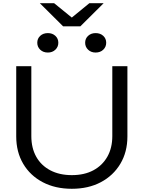

<svg xmlns="http://www.w3.org/2000/svg" viewBox="-20 -1162 893 1195"><path d="M175 -315Q175 -241 205.5 -186.5Q236 -132 293 -102Q350 -72 427 -72Q505 -72 561 -102Q617 -132 648 -186.5Q679 -241 679 -315V-750H773V-313Q773 -216 729 -142.5Q685 -69 607.5 -28Q530 13 427 13Q324 13 246 -28Q168 -69 124.5 -142.5Q81 -216 81 -313V-750H175ZM278 -835Q249 -835 230.5 -852.5Q212 -870 212 -896Q212 -922 230.5 -939Q249 -956 278 -956Q306 -956 324.5 -939Q343 -922 343 -896Q343 -870 324.5 -852.5Q306 -835 278 -835ZM575 -835Q547 -835 528.5 -852.5Q510 -870 510 -896Q510 -922 528.5 -939Q547 -956 575 -956Q604 -956 622.5 -939Q641 -922 641 -896Q641 -870 622.5 -852.5Q604 -835 575 -835ZM480 -998H373L228 -1142H317L445 -1038H409L536 -1142H625Z"/></svg>

Font: Unbounded Light
Style: Regular
Weight: 300
Designer: Luke Prowse, Jean-Baptiste Morizot, Fátima Lázaro, Florian Runge
Foundry: NaN
Version: Version 1.700